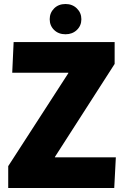

<svg xmlns="http://www.w3.org/2000/svg" viewBox="-20 -938 625 958"><path d="M21 -109 321 -573V-575H41L48 -728H552V-619L254 -155V-153H558L550 0H21ZM307 -767Q272 -767 250 -788.5Q228 -810 228 -842Q228 -874 250 -896Q272 -918 307 -918Q341 -918 363.5 -896Q386 -874 386 -842Q386 -810 363.5 -788.5Q341 -767 307 -767Z"/></svg>

Font: Murecho ExtraBold
Style: Regular
Weight: 800
Designer: Neil Summerour
Foundry: Positype
Version: Version 1.010; ttfautohint (v1.8.3)